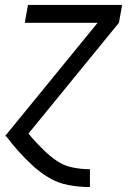

<svg xmlns="http://www.w3.org/2000/svg" viewBox="-24 -550 544 775"><path d="M338 205Q295 205 252.5 197Q210 189 174.5 168Q139 147 109 119.5Q79 92 52 62Q25 32 1 0H-4L370 -458H76L89 -530H469L456 -458L91 -11L105 6Q128 32 152 55.5Q176 79 204 98.5Q232 118 267 125.5Q302 133 338 133H339V205Z"/></svg>

Font: Iosevka SS08
Style: Italic
Weight: 400
Italic angle: -10°
Monospace: yes
Designer: Belleve Invis
Foundry: Belleve Invis
Version: 2.1.0; ttfautohint (v1.8.2)